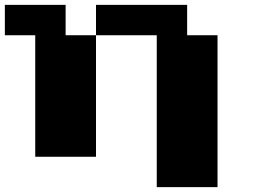

<svg xmlns="http://www.w3.org/2000/svg" viewBox="-20 -770 1040 790"><path d="M0 -687.5V-750H125H250V-687.5V-625H312.5H375V-687.5V-750H562.5H750V-687.5V-625H812.5H875V-312.5V0H750H625V-312.5V-625H500H375V-375V-125H250H125V-375V-625H62.5H0Z"/></svg>

Font: Press Start 2P
Style: Regular
Weight: 500
Monospace: yes
Version: Version 2.14